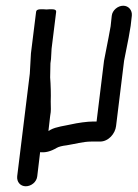

<svg xmlns="http://www.w3.org/2000/svg" viewBox="-20 -539 480 670"><path d="M366 -447 359 -409 343 -327 317 -115H306C284 -115 250 -110 228 -105C207 -100 176 -97 156 -86C154 -84 151 -83 149 -82L155 -134C159 -156 157 -160 157 -185C158 -210 157 -244 155 -269C155 -272 156 -318 156 -318L158 -333L160 -369L176 -498C177 -509 158 -507 142 -506C126 -507 107 -509 106 -498L88 -353L84 -282L40 76C38 96 51 111 70 111C89 111 108 96 110 76L120 -8C138 -6 156 -10 178 -23C185 -27 196 -30 213 -32C239 -36 270 -45 298 -45H329C359 -45 382 -73 385 -99L413 -327L429 -408L436 -449L440 -484C442 -503 429 -519 410 -519C391 -519 372 -503 370 -484Z"/></svg>

Font: Squarish
Style: BoldIt
Weight: 400
Foundry: Cannot Into Space Fonts
Version: Version 0.272